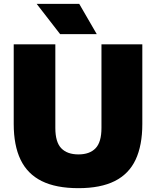

<svg xmlns="http://www.w3.org/2000/svg" viewBox="-20 -971 814 1001"><path d="M389 10Q272 10 197.5 -27Q123 -64 87.2 -138.5Q51.5 -213 51.5 -324.5V-740H268.5V-304Q268.5 -230 299.5 -198Q330.5 -166 389 -166Q447.5 -166 478.2 -198Q509 -230 509 -304V-740H722V-324.5Q722 -213 687 -138.5Q652 -64 578.2 -27Q504.5 10 389 10ZM293.5 -793 171 -951H393L484.5 -793Z"/></svg>

Font: Encode Sans Condensed Thin Black
Style: Regular
Weight: 900
Version: Version 3.002